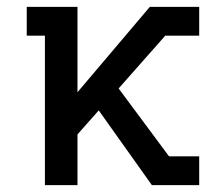

<svg xmlns="http://www.w3.org/2000/svg" viewBox="-20 -540 640 560"><path d="M111 0V-436H58V-520H206V-271L417 -520H561V-436H462L326 -282L473 -84H561V0H423L268 -218L206 -148V0Z"/></svg>

Font: Iosevka HT Medium Extended
Style: Regular
Weight: 500
Width: 7
Monospace: yes
Designer: Belleve Invis
Foundry: Belleve Invis
Version: Version 32.3.0; ttfautohint (v1.8.4)